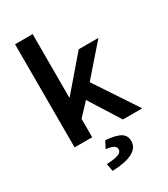

<svg xmlns="http://www.w3.org/2000/svg" viewBox="-244 -883 1092 1248"><g transform="rotate(-30 301.5 -259.0)"><path d="M82 -774H214V-299H218L424 -539H572L379 -318L590 0H445L300 -230L214 -138V0H82ZM324 153Q324 135 306 125Q288 115 251 111L278 59Q357 66 389.5 86.5Q422 107 422 148Q422 248 220 256L209 199Q272 196 298 185.5Q324 175 324 153Z"/></g></svg>

Font: Nebula Sans Semibold
Style: Regular
Weight: 600
Designer: Paul D. Hunt for Adobe (as Source Sans)
Foundry: Nebula Entertainment & Broadcasting LLC
Version: Version 1.010